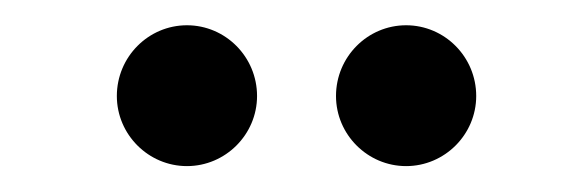

<svg xmlns="http://www.w3.org/2000/svg" viewBox="-20 -975 464 152"><path d="M246 -899C246 -868.5 271 -843.5 301.5 -843.5C332 -843.5 357 -868.5 357 -899C357 -930 332 -955 301.5 -955C271 -955 246 -930 246 -899ZM72.5 -899C72.5 -868.5 97.5 -843.5 128 -843.5C158.5 -843.5 183.5 -868.5 183.5 -899C183.5 -930 158.5 -955 128 -955C97.5 -955 72.5 -930 72.5 -899Z"/></svg>

Font: Bodoni* 96pt Medium
Style: Regular
Weight: 500
Version: Version 2.3